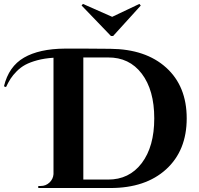

<svg xmlns="http://www.w3.org/2000/svg" viewBox="-120 -945 1002 965"><path d="M448.7 -764.2 587.4 -917 580.6 -925.3 443.8 -860.4 296.9 -925.3 290 -917.5 437.5 -764.2ZM-89.8 -507.3 -100.1 -511.2Q-76.2 -610.8 0.5 -655.3Q77.1 -699.7 206.1 -700.7Q290.5 -701.2 434.6 -699.7Q612.3 -698.2 715.3 -605Q818.4 -511.7 818.4 -350.1Q818.4 -188.5 715.1 -94.2Q611.8 0 434.6 0H72.3V-10.3H85Q110.4 -10.3 128.7 -27.6Q147 -44.9 148.9 -69.8V-654.8Q103.5 -651.9 67.4 -642.1Q31.2 -632.3 7.3 -619.4Q-16.6 -606.4 -35.9 -586.9Q-55.2 -567.4 -66.7 -549.6Q-78.1 -531.7 -89.8 -507.3ZM298.8 -656.2V-42.5H422.4Q529.3 -42 592.3 -125Q655.3 -208 655.3 -350.1Q655.3 -492.2 592.5 -574.7Q529.8 -657.2 422.4 -656.2Z"/></svg>

Font: Cinzel Decorative Bold
Style: Regular
Weight: 700
Designer: Natanael Gama
Version: Version 1.001;PS 001.001;hotconv 1.0.56;makeotf.lib2.0.21325